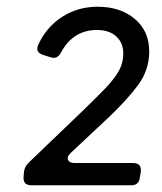

<svg xmlns="http://www.w3.org/2000/svg" viewBox="-20 -773 481 570"><path d="M73 -223Q48 -223 50 -248L51 -261Q52 -277 65 -290L213 -432Q261 -478 290 -508Q319 -538 332.5 -562Q346 -586 346 -614Q346 -646 325 -665Q304 -684 268 -684Q197 -684 161 -617Q150 -596 130 -603L108 -610Q83 -618 94 -641Q118 -693 164.5 -723Q211 -753 270 -753Q337 -753 380 -717Q423 -681 423 -620Q423 -565 389.5 -520Q356 -475 303 -425L190 -319Q178 -308 182 -298.5Q186 -289 202 -289H375Q401 -289 398 -263L395 -245Q392 -223 370 -223Z"/></svg>

Font: Pitagon Sans Text
Style: Italic
Weight: 400
Italic angle: -8°
Designer: Travis Tran
Foundry: Pitagon
Version: Version 1.001; ttfautohint (v1.8.4.7-5d5b);gftools[0.9.26]